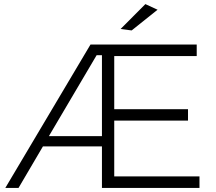

<svg xmlns="http://www.w3.org/2000/svg" viewBox="-20 -917 1053 937"><path d="M953.5 0H477.5V-202.5H189.5L70.5 0H6L421.5 -699.5H940V-643.5H537.5V-384H897.5V-328.5H537.5V-56H953.5ZM477.5 -252.5V-647.5H451.5L218.5 -252.5ZM622.5 -768.5 568.5 -775.5 689.5 -897 749 -869.5Z"/></svg>

Font: Argentum Novus Light
Style: Regular
Weight: 300
Designer: Julieta Ulanovsky (font) & Cristiano Sobral (main changes)
Foundry: Julieta Ulanovsky (font) & Cristiano Sobral (main changes)
Version: Version 3.00;November 27, 2020;FontCreator 13.0.0.2655 64-bi